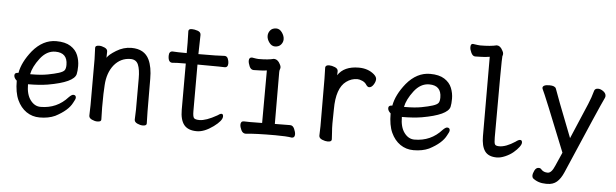

<svg xmlns="http://www.w3.org/2000/svg" viewBox="-53 -914 4106 1279"><g transform="rotate(5 2000.0 -275.0)"><path d="M230 23.9Q180.2 23.9 141.1 -2.9Q102.1 -29.8 79.6 -78.9Q57.1 -127.9 57.1 -207Q38.1 -223.1 38.1 -241.2Q38.1 -259.8 64 -259.8Q77.1 -333 139.2 -410.2Q208 -492.2 296.9 -492.2Q356.9 -492.2 392.6 -469.5Q428.2 -446.8 442.1 -411.9Q456.1 -377 456.1 -339.8Q456.1 -306.2 451.2 -285.2Q437 -229 266.1 -199.2Q209 -189.9 133.8 -189.9Q133.8 -122.1 161.9 -84.5Q189.9 -46.9 230 -46.9Q339.8 -46.9 412.1 -127.9Q430.2 -146 440.9 -146Q459 -146 459 -127.9Q459 -118.2 444.8 -94.2Q418 -40 333 3.9Q289.1 23.9 230 23.9ZM142.1 -257.8H149.9Q214.8 -257.8 259.5 -266.4Q304.2 -274.9 332.5 -283.9Q360.8 -293 369.4 -304.4Q377.9 -315.9 377.9 -340.8Q377.9 -421.9 296.9 -421.9Q238.8 -421.9 195.3 -365Q151.9 -308.1 142.1 -257.8Z M615.2 17.1Q598.1 17.1 578.6 8.1Q559.1 -1 559.1 -17.1Q559.1 -43.9 561 -87.9V-395Q558.1 -458 558.1 -471.2Q558.1 -486.8 584 -486.8Q601.1 -486.8 620.6 -478Q640.1 -469.2 640.1 -453.1L639.2 -411.1Q650.9 -432.1 699 -461.7Q747.1 -491.2 799.8 -491.2Q887.2 -491.2 918.9 -423.8Q941.9 -375 941.9 -296.9Q941.9 -99.1 942.9 -78.1Q944.8 -33.2 944.8 2Q944.8 17.1 918.9 17.1Q901.9 17.1 882.3 8.1Q862.8 -1 862.8 -17.1Q863.8 -24.9 863.8 -44.4Q863.8 -64 865.2 -84V-293Q865.2 -352.1 851.6 -384.5Q837.9 -417 799.8 -417Q733.9 -417 689.9 -363.8Q647.9 -311 643.1 -229Q639.2 -183.1 639.2 -79.1Q639.2 -56.2 641.1 2Q641.1 17.1 615.2 17.1Z M1280.8 23.9Q1222.2 23.9 1195.6 -9Q1168.9 -42 1168.9 -109.9V-418.9Q1097.2 -418.9 1079.1 -416Q1050.8 -416 1050.8 -460.9Q1050.8 -491.2 1075.2 -491.2Q1105 -488.8 1168.9 -488.8V-559.1Q1167 -615.2 1167 -634.8Q1167 -650.9 1189 -650.9Q1207 -650.9 1228.5 -643.6Q1250 -636.2 1250 -617.2Q1248 -563 1247.1 -488.8Q1382.8 -488.8 1421.9 -492.2Q1438 -492.2 1444.6 -476.1Q1451.2 -460 1451.2 -445.8Q1451.2 -417 1429.2 -417Q1409.2 -417 1390.1 -418Q1371.1 -418.9 1247.1 -418.9V-107.9Q1247.1 -71.8 1255.1 -61.8Q1263.2 -51.8 1292 -51.8Q1335.9 -51.8 1408.2 -92.8Q1425.8 -106 1435.1 -106Q1446.8 -106 1446.8 -88.9Q1446.8 -61 1391.1 -20Q1331.1 23.9 1280.8 23.9Z M1606.9 12.2Q1586.9 12.2 1576.9 -8.8Q1566.9 -29.8 1566.9 -44.9Q1566.9 -68.8 1587.9 -68.8L1627.9 -67.9L1710 -68.8Q1710.9 -109.9 1710.9 -419.9Q1681.2 -416 1658 -416Q1634.8 -416 1623 -415Q1604 -415 1594.5 -437Q1585 -459 1585 -474.1Q1585 -497.1 1605 -497.1Q1639.2 -491.2 1647.9 -491.2Q1715.8 -491.2 1750 -501Q1777.8 -501 1793 -469.2Q1799.8 -457 1799.8 -449.2Q1799.8 -440.9 1796.9 -434.6Q1793.9 -428.2 1793.9 -416Q1793.9 -128.9 1794.9 -69.8Q1883.8 -69.8 1897 -70.8Q1916 -70.8 1925.5 -48.8Q1935.1 -26.9 1935.1 -12.2Q1935.1 11.2 1915 11.2Q1879.9 4.9 1804.2 4.9Q1671.9 4.9 1606.9 12.2ZM1750 -584Q1728 -584 1711.9 -606Q1695.8 -627.9 1695.8 -649.9Q1695.8 -670.9 1709.5 -687.5Q1723.1 -704.1 1750 -704.1Q1772 -704.1 1788.1 -681.6Q1804.2 -659.2 1804.2 -636.2Q1804.2 -616.2 1790 -600.1Q1775.9 -584 1750 -584Z M2155.8 16.1Q2139.2 16.1 2118.2 7.6Q2097.2 -1 2097.2 -18.1L2099.1 -81.1Q2099.1 -377.9 2098.1 -397.9Q2096.2 -454.1 2096.2 -474.1Q2098.1 -490.2 2122.1 -490.2Q2139.2 -490.2 2160.2 -481.7Q2181.2 -473.1 2181.2 -456.1Q2181.2 -436 2180.2 -429.2Q2221.2 -492.2 2319.8 -492.2Q2381.8 -492.2 2422.9 -457Q2440.9 -440.9 2440.9 -425.8Q2440.9 -408.2 2428 -388.2Q2415 -368.2 2398.9 -368.2Q2389.2 -368.2 2379.9 -380.9Q2370.1 -397.9 2350.6 -406.5Q2331.1 -415 2316.9 -415Q2276.9 -415 2243.2 -390.1Q2178.2 -342.8 2178.2 -201.2Q2176.8 -163.1 2176.8 -106Q2176.8 -75.2 2179.4 -46.1Q2182.1 -17.1 2182.1 0Q2182.1 16.1 2155.8 16.1Z M2730 23.9Q2680.2 23.9 2641.1 -2.9Q2602.1 -29.8 2579.6 -78.9Q2557.1 -127.9 2557.1 -207Q2538.1 -223.1 2538.1 -241.2Q2538.1 -259.8 2564 -259.8Q2577.1 -333 2639.2 -410.2Q2708 -492.2 2796.9 -492.2Q2856.9 -492.2 2892.6 -469.5Q2928.2 -446.8 2942.1 -411.9Q2956.1 -377 2956.1 -339.8Q2956.1 -306.2 2951.2 -285.2Q2937 -229 2766.1 -199.2Q2709 -189.9 2633.8 -189.9Q2633.8 -122.1 2661.9 -84.5Q2689.9 -46.9 2730 -46.9Q2839.8 -46.9 2912.1 -127.9Q2930.2 -146 2940.9 -146Q2959 -146 2959 -127.9Q2959 -118.2 2944.8 -94.2Q2918 -40 2833 3.9Q2789.1 23.9 2730 23.9ZM2642.1 -257.8H2649.9Q2714.8 -257.8 2759.5 -266.4Q2804.2 -274.9 2832.5 -283.9Q2860.8 -293 2869.4 -304.4Q2877.9 -315.9 2877.9 -340.8Q2877.9 -421.9 2796.9 -421.9Q2738.8 -421.9 2695.3 -365Q2651.9 -308.1 2642.1 -257.8Z M3287.1 23.9Q3231 23.9 3207 -9.5Q3183.1 -43 3183.1 -109.9L3182.1 -640.1Q3148.9 -634.8 3123.5 -634.8Q3098.1 -634.8 3085 -633.8Q3068.8 -633.8 3058.3 -655.3Q3047.9 -676.8 3047.9 -692.9Q3047.9 -715.8 3063 -715.8Q3101.1 -710 3111.8 -710Q3182.1 -710 3222.2 -720.2Q3246.1 -720.2 3261.2 -689.9Q3269 -678.2 3269 -668Q3269 -658.2 3265.6 -651.6Q3262.2 -645 3262.2 -107.9Q3262.2 -70.8 3268.1 -61.3Q3273.9 -51.8 3296.9 -51.8Q3341.8 -51.8 3402.8 -91.8Q3420.9 -106 3432.1 -106Q3445.8 -106 3445.8 -88.9Q3445.8 -77.1 3432.4 -59.1Q3418.9 -41 3396.5 -22Q3374 -2.9 3343 10.5Q3312 23.9 3287.1 23.9Z M3637.2 169.9Q3675.8 169.9 3700.9 148.4Q3726.1 127 3745.1 83Q3942.9 -378.9 3969.2 -432.1Q3973.1 -439.9 3973.1 -446.8Q3973.1 -464.8 3955.1 -478Q3937 -491.2 3919.9 -491.2Q3900.9 -491.2 3895 -477.1Q3881.8 -428.2 3862.8 -383.8L3762.2 -147Q3648.9 -436 3639.2 -467.8Q3631.8 -485.8 3595.2 -485.8Q3549.8 -485.8 3549.8 -463.9L3551.8 -457Q3569.8 -422.9 3720.2 -45.9L3680.2 44.9Q3659.2 95.2 3633.8 95.2Q3606.9 95.2 3591.8 79.1Q3585 68.8 3571.8 68.8Q3554.2 68.8 3544.2 88.9Q3534.2 108.9 3534.2 124Q3534.2 131.8 3539.1 140.1Q3575.2 169.9 3627.9 169.9Z"/></g></svg>

Font: LXGW WenKai Mono GB Screen
Style: Regular
Weight: 400
Monospace: yes
Designer: LXGW / Fontworks Inc.
Foundry: LXGW / Fontworks Inc.
Version: Version 1.510;January 18,2025